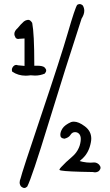

<svg xmlns="http://www.w3.org/2000/svg" viewBox="-20 -830 540 940"><path d="M440.4 -34.7Q438 -34.7 433.6 -34.2Q429.2 -33.7 421.9 -33.7Q405.3 -33.7 385.7 -37.6L370.1 -41.5Q384.8 -54.7 387.2 -57.1Q416 -85.4 424.8 -132.8Q426.8 -142.6 426.8 -151.4Q426.8 -188 395.5 -211.4Q365.2 -234.4 341.8 -234.4Q334.5 -234.4 328.1 -232.4Q297.4 -218.8 285.6 -200.7Q275.4 -184.6 275.4 -169.9Q275.4 -161.1 279.8 -157.2Q284.2 -152.3 295.4 -150.9Q316.4 -156.2 324.2 -168.5Q333 -183.1 347.2 -183.1Q358.9 -183.1 366.7 -175.3Q375.5 -166.5 375.5 -149.4Q375.5 -140.1 373 -128.4Q370.6 -116.7 366.2 -106.9Q355.5 -81.5 332.5 -62Q302.7 -37.1 279.3 -11.7Q273.4 -5.4 271.5 -1Q271 0.5 271 1Q271 1.5 271.5 2Q273.4 3.9 279.8 4.9Q307.6 10.3 433.6 12.2Q439.5 13.7 444.3 13.7Q456.1 13.7 464.8 6.8Q472.2 -1.5 472.2 -8.8Q472.2 -16.1 464.8 -24.4Q454.1 -34.7 440.4 -34.7ZM137.7 -717.8Q128.4 -732.9 118.2 -732.9Q115.7 -732.9 114.7 -732.4Q106.9 -731.9 97.2 -725.1Q81.1 -710.9 66.4 -692.4Q50.3 -678.2 50.3 -664.1Q50.3 -654.8 57.1 -644Q62.5 -639.2 68.8 -639.2Q71.3 -639.2 74.7 -640.1L100.1 -641.6V-507.3L68.4 -510.3Q63 -512.2 60.3 -512.2Q57.6 -512.2 55.7 -511.7Q50.8 -510.7 45.9 -505.9Q38.1 -497.1 38.1 -488.3Q38.1 -483.9 40 -479Q69.3 -459.5 105.5 -459.5Q116.7 -459.5 129.9 -461.4Q141.6 -460 151.4 -460Q176.8 -460 199.2 -469.7Q206.1 -478 206.1 -484.9Q206.1 -492.2 198.2 -500Q189 -508.3 161.6 -508.3Q159.2 -508.3 147.9 -508.3V-516.6Q147.9 -664.1 137.7 -717.8ZM370.1 -810.1Q364.3 -810.1 357.9 -806.2Q347.2 -790.5 312.7 -671.4Q278.3 -552.2 182.1 -266.8Q85.9 18.6 81.1 42.5Q76.2 53.7 76.2 63.7Q76.2 73.7 83 83Q91.8 90.3 99.1 90.3Q106 90.3 113.3 83.5Q135.3 42 218.5 -229.7Q301.8 -501.5 379.4 -738.8Q392.6 -759.8 392.6 -777.3Q392.6 -790.5 385.7 -802.7Q377.9 -810.1 370.1 -810.1Z"/></svg>

Font: NaikaiFont
Style: Light
Weight: 300
Version: Version 1.89